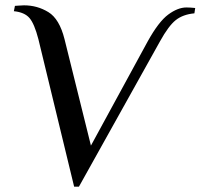

<svg xmlns="http://www.w3.org/2000/svg" viewBox="-20 -690 752 720"><path d="M712 -660 709 -640Q666 -636 639 -614.5Q612 -593 580 -535L276 10H258L124 -543Q109 -601 90.5 -622.5Q72 -644 32 -648L36 -668Q41 -668 50.5 -669Q60 -670 70 -670Q120 -670 161.5 -644.5Q203 -619 222 -543L321 -144L534 -535Q575 -609 611 -635.5Q647 -662 679 -662Q694 -662 712 -660Z"/></svg>

Font: Philosopher
Style: Italic
Weight: 400
Italic angle: -10°
Designer: Jovanny Lemonad
Foundry: Jovanny Lemonad
Version: Version 2.000